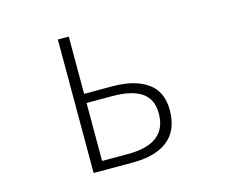

<svg xmlns="http://www.w3.org/2000/svg" viewBox="-102 -870 1204 1012"><g transform="rotate(-15 500.0 -364.5)"><path d="M290 0V-728.5H349.6V-416H502Q625 -416 694.3 -367.2Q763.7 -318.4 763.7 -216.8Q763.7 -108.4 696.8 -54.2Q629.9 0 504.9 0ZM349.6 -49.8H491.2Q703.1 -49.8 703.1 -214.8Q703.1 -293 649.4 -329.6Q595.7 -366.2 488.3 -366.2H349.6Z"/></g></svg>

Font: Gen Shin Gothic Monospace Light
Style: Regular
Weight: 300
Designer: [Source Han Sans]
Ryoko NISHIZUKA  (kana & ideographs); Paul D. Hunt (Latin, Greek & Cyrillic); Wenlong ZHANG  (bopomofo
Version: Version 1.002.20150607